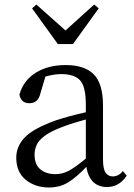

<svg xmlns="http://www.w3.org/2000/svg" viewBox="-20 -816 592 850"><path d="M303 -621H236L122 -779L141 -796L270 -681L397 -796L417 -779ZM360 -114V-287Q294 -269 248 -251Q200 -232 175 -212.5Q150 -193 141.5 -172.5Q133 -152 133 -132Q133 -87 159 -66Q185 -45 225 -45Q257 -45 285.5 -60.5Q314 -76 360 -114ZM524 -59 541 -38Q507 12 454 12Q378 12 362 -77Q318 -31 281.5 -8.5Q245 14 196 14Q136 14 94 -20Q52 -54 52 -118Q52 -168 89.5 -207.5Q127 -247 227 -283Q288 -303 360 -319V-351Q360 -434 334 -461Q308 -488 251 -488Q220 -488 181 -477L159 -403Q149 -359 110 -359Q73 -359 66 -397Q83 -459 137.5 -493.5Q192 -528 271 -528Q354 -528 395 -487Q436 -446 436 -348V-111Q436 -68 447.5 -51.5Q459 -35 479 -35Q506 -35 524 -59Z"/></svg>

Font: Han-Nom Khai
Style: Regular
Weight: 400
Version: Version 1.200;June 22, 2023;FontCreator 14.0.0.2814 64-bit